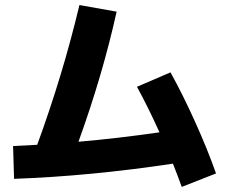

<svg xmlns="http://www.w3.org/2000/svg" viewBox="-20 -733 904 766"><path d="M128.4 -155.3Q230 -432.6 296.9 -712.9L445.3 -686.5Q389.2 -433.1 293 -167.5Q446.8 -180.7 616.2 -205.1Q571.8 -303.7 526.4 -386.7L660.2 -444.3Q709.5 -355.5 759 -245.6Q808.6 -135.7 841.8 -41L705.1 12.7Q687 -37.1 669.9 -80.1Q338.9 -30.3 36.1 -19.5L32.2 -150.4Z"/></svg>

Font: Pretendard GOV ExtraBold
Style: Regular
Weight: 800
Designer: Base glyphs from Inter by Rasmus Andersson; Hangeul glyphs from Noto Sans CJK(Source Han Sans) by Jang Soo-young and Kan
Foundry: Kil Hyung-jin
Version: Version 1.309